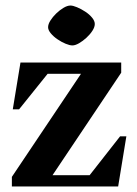

<svg xmlns="http://www.w3.org/2000/svg" viewBox="-20 -677 497 697"><path d="M23.1 0V-34.9L274 -409.1H152.9L49.3 -280.1H26.4L54.3 -450H420V-413.1L170.6 -40.9H305.3L415.9 -182H438.7L408.9 0ZM242.9 -512.1Q232.9 -512.1 218 -518.3Q203.1 -524.5 188.8 -534.3Q174.4 -544 164.5 -555.9Q154.6 -567.8 154.6 -578.1Q154.6 -589.1 162.9 -602.3Q171.2 -615.6 184.1 -628.1Q197 -640.6 210.8 -648.7Q224.6 -656.9 235.7 -656.9Q244.9 -656.9 259.7 -650.7Q274.6 -644.5 289.5 -634.7Q304.4 -625 314.2 -613Q324.1 -601.1 324.1 -589.9Q324.1 -578.9 315.6 -565.5Q307 -552.1 293.7 -539.9Q280.5 -527.8 266.7 -519.9Q253 -512.1 242.9 -512.1Z"/></svg>

Font: Ancizar Serif Light
Style: Regular
Weight: 300
Designer: Cesar Puertas, Viviana Monsalve, Julian Moncada, Julian Prieto, Jose Castro, Felipe Aragon, Mariel Hernandez, Sara Alarc
Version: Version 8.100